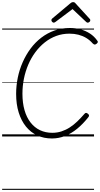

<svg xmlns="http://www.w3.org/2000/svg" viewBox="-20 -1277 936 1797"><path d="M466 19Q390 19 328.5 -9.5Q267 -38 223 -92.5Q179 -147 155 -224Q131 -301 131 -398Q131 -475 146.5 -550.5Q162 -626 192.5 -695Q223 -764 266.5 -822.5Q310 -881 366 -924Q422 -967 489 -991Q556 -1015 634 -1015Q687 -1015 734.5 -1002Q782 -989 822 -963Q862 -937 890 -897Q898 -888 895 -881Q892 -874 882 -866Q872 -859 865 -860Q858 -861 847 -871Q820 -902 786.5 -922Q753 -942 714 -952Q675 -962 630 -962Q564 -962 506 -940.5Q448 -919 399 -880Q350 -841 311 -788.5Q272 -736 245 -673Q218 -610 204 -541Q190 -472 190 -400Q190 -314 209.5 -246Q229 -178 266 -130.5Q303 -83 354.5 -58.5Q406 -34 470 -34Q515 -34 556 -47.5Q597 -61 634 -85Q671 -109 704.5 -141.5Q738 -174 770 -211Q778 -221 786 -220.5Q794 -220 803 -212Q813 -204 813.5 -196.5Q814 -189 806 -179Q756 -116 701.5 -71.5Q647 -27 588 -4Q529 19 466 19ZM483 -1065Q475 -1065 468 -1072.5Q461 -1080 461 -1088Q461 -1092 462.5 -1095.5Q464 -1099 468 -1103L636 -1244Q644 -1251 650 -1254Q656 -1257 665 -1257Q673 -1257 678.5 -1253.5Q684 -1250 689 -1243L819 -1101Q823 -1098 824 -1094Q825 -1090 825 -1087Q825 -1078 817 -1071.5Q809 -1065 802 -1065Q796 -1065 792 -1067.5Q788 -1070 783 -1075L659 -1192L502 -1074Q497 -1070 492.5 -1067.5Q488 -1065 483 -1065ZM0 490H860V500H0ZM0 -20H860V0H0ZM0 -505H860V-500H0ZM0 -1010H860V-1000H0Z"/></svg>

Font: Playwrite ZA Guides
Style: Regular
Weight: 400
Designer: Veronika Burian, José Scaglione
Foundry: TypeTogether
Version: Version 1.003